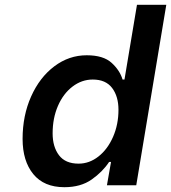

<svg xmlns="http://www.w3.org/2000/svg" viewBox="-20 -771 712 799"><path d="M74 -193Q74 -290 109.5 -369.5Q145 -449 206 -495Q267 -541 341 -541Q410 -541 444.5 -509.5Q479 -478 490 -440H498L550 -751H672L547 0H425L442 -97H434Q407 -56 361.5 -24Q316 8 248 8Q163 8 118.5 -46.5Q74 -101 74 -193ZM473 -314Q473 -370 446.5 -405Q420 -440 366 -440Q320 -440 281.5 -410.5Q243 -381 221 -330Q199 -279 199 -216Q199 -160 225.5 -125Q252 -90 307 -90Q352 -90 390 -120Q428 -150 450.5 -201.5Q473 -253 473 -314Z"/></svg>

Font: Be Vietnam SemiBold
Style: Italic
Weight: 600
Italic angle: -9.556°
Designer: Gabriel Lam
Foundry: TypeRant
Version: Version 3.000